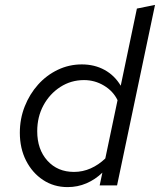

<svg xmlns="http://www.w3.org/2000/svg" viewBox="-20 -757 653 784"><path d="M256 7Q200 7 156 -22Q112 -51 86.5 -101Q61 -151 61 -215Q61 -272 81 -322.5Q101 -373 135.5 -411.5Q170 -450 216 -472Q262 -494 314 -494Q366 -494 407 -471.5Q448 -449 473 -407L539 -722L613 -737L458 0H387L398 -52Q369 -24 333 -8.5Q297 7 256 7ZM132 -221Q132 -147 173.5 -101Q215 -55 282 -55Q318 -55 350.5 -69.5Q383 -84 410 -110L460 -348Q442 -385 404.5 -407.5Q367 -430 323 -430Q270 -430 226.5 -402Q183 -374 157.5 -327Q132 -280 132 -221Z"/></svg>

Font: Red Hat Mono
Style: Italic
Weight: 400
Italic angle: -12°
Monospace: yes
Designer: Pentagram, MCKL
Foundry: MCKL
Version: Version 1.030